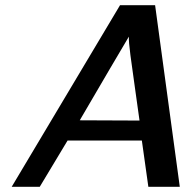

<svg xmlns="http://www.w3.org/2000/svg" viewBox="-20 -719 744 739"><path d="M25 0 442 -699H577L672 0H551L526 -178H240L133 0ZM287 -256 517 -255Q512 -293 500.5 -373Q489 -453 482 -506.5Q475 -560 476 -578Q465 -560 404 -456Q343 -352 287 -256Z"/></svg>

Font: Coval
Style: Medium Italic
Weight: 500
Foundry: Context Ltd
Version: Version 001.000